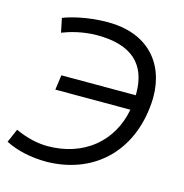

<svg xmlns="http://www.w3.org/2000/svg" viewBox="-140 -804 876 912"><g transform="rotate(15 298.0 -348.0)"><path d="M580 -416C580 -592 469 -706 281 -706C175 -706 91 -681 63 -669L77 -600C110 -613 173 -633 247 -633C417 -633 497 -557 497 -415V-405H131L121 -332H490C459 -166 329 -63 154 -63C105 -63 51 -75 -5 -101L-34 -34C24 -5 92 10 170 10C411 6 574 -160 580 -416Z"/></g></svg>

Font: Cantarell
Style: Oblique
Weight: 400
Italic angle: -8°
Designer: Dave Crossland
Version: Version 0.024